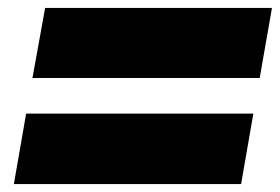

<svg xmlns="http://www.w3.org/2000/svg" viewBox="-20 -587 707 485"><path d="M15 -122H589L620 -300H46ZM62 -390H636L667 -567H94Z"/></svg>

Font: SVN-Poppins ExtraBold
Style: Italic
Weight: 800
Italic angle: -10°
Designer: Ninad Kale (Devanagari), Jonny Pinhorn (Latin)
Foundry: Indian Type Foundry
Version: Version 3.002 2017